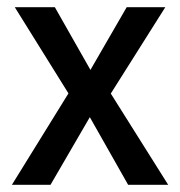

<svg xmlns="http://www.w3.org/2000/svg" viewBox="-20 -512 498 532"><path d="M13 0 185 -278 186 -227 21 -492H132L241 -300H220L331 -492H438L272 -229L273 -275L446 0H335L220 -203H238L120 0Z"/></svg>

Font: Nunito Sans 10pt Condensed SemiBold
Style: Regular
Weight: 600
Width: 3
Designer: Vernon Adams
Foundry: Vernon Adams
Version: Version 3.101;gftools[0.9.27]